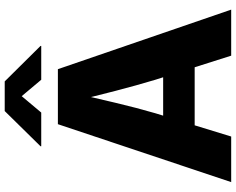

<svg xmlns="http://www.w3.org/2000/svg" viewBox="-112 -878 991 806"><g transform="rotate(-90 383.0 -475.5)"><path d="M21 0 264.2 -727.5H495.1L745.1 0H551.8L450.7 -318.4Q426.8 -397.9 403.8 -486.6Q380.9 -575.2 357.9 -671.4H397.5Q375 -574.7 354 -485.8Q333 -397 310.1 -318.4L212.4 0ZM186.5 -153.3V-285.6H580.1V-153.3ZM313 -797.4H171.4V-800.3L319.3 -950.7H443.8L592.8 -800.3V-797.4H450.7L381.8 -879.4Z"/></g></svg>

Font: Inter 16pt ExtraBold
Style: Regular
Weight: 800
Version: Version 4.001;git-66647c0bb